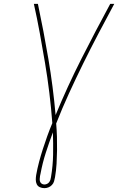

<svg xmlns="http://www.w3.org/2000/svg" viewBox="-20 -755 640 998"><path d="M211 223Q198 223 187 218Q176 213 171 202.5Q166 192 166 179.5Q166 167 168 155Q174 121 183 87Q192 53 203 19Q214 -15 226 -48.5Q238 -82 252 -115Q246 -194 236.5 -272.5Q227 -351 214 -428Q201 -505 187 -582Q173 -659 156 -735H177Q207 -593 231.5 -448.5Q256 -304 269 -157Q330 -305 403 -449Q476 -593 553 -735H574Q533 -659 492.5 -582Q452 -505 413.5 -427Q375 -349 339 -270.5Q303 -192 272 -113Q275 -78 276 -43.5Q277 -9 276.5 26Q276 61 274 96Q272 131 266 166Q264 177 261 187.5Q258 198 250 206.5Q242 215 231.5 219Q221 223 211 223ZM211 204Q217 204 224 201Q231 198 235.5 192Q240 186 242 179.5Q244 173 245 166Q255 107 256 49Q257 -9 255 -67Q235 -14 218 39Q201 92 191 146L188 160Q187 168 186.5 175.5Q186 183 188.5 189.5Q191 196 197 200Q203 204 211 204Z"/></svg>

Font: Iosevka Aile Thin
Style: Italic
Weight: 100
Italic angle: -9°
Designer: Belleve Invis
Foundry: Belleve Invis
Version: Version 31.1.0; ttfautohint (v1.8.4)